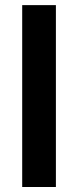

<svg xmlns="http://www.w3.org/2000/svg" viewBox="-20 -748 312 768"><path d="M203.6 -727.5V0H68.8V-727.5Z"/></svg>

Font: V-Inter
Style: SemiBold-600
Weight: 600
Designer: Rasmus Andersson
Foundry: rsms
Version: Version 4.000;git-4146feb